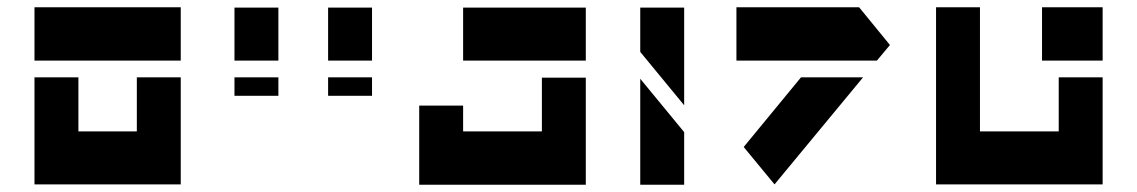

<svg xmlns="http://www.w3.org/2000/svg" viewBox="-20 -753 3133 529"><path d="M75 -733H196H357H478V-586H357H196H75ZM75 -540H196V-391H357V-540H478V-391V-245H357H196H75Z M626 -732H747V-586H626ZM626 -540H747V-489H626Z M884 -732H1005V-586H884ZM884 -540H1005V-489H884Z M1256 -732H1483H1594V-586H1473H1256ZM1473 -539H1594V-244H1473H1256H1135V-391V-462H1256V-391H1473Z M1744 -732H1865V-463L1744 -610ZM1744 -536 1865 -389V-244H1744Z M2009 -733H2347L2432 -629L2396 -586H2226H2009ZM2187 -540H2358L2114 -245L2029 -348Z M2559 -733H2680V-391H2897V-540H3018V-391V-245H2897H2559V-391ZM2851 -733H2897H3018V-586H2897H2851Z"/></svg>

Font: PatchStencil
Style: Regular
Weight: 400
Version: Version 1.1